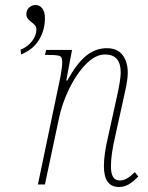

<svg xmlns="http://www.w3.org/2000/svg" viewBox="-20 -735 589 765"><path d="M394 -73Q394 -121 411 -192L443 -337Q461 -416 461 -446Q461 -518 399 -518Q360 -518 322 -479Q284 -440 255.5 -381Q227 -322 215 -264L159 0H131L221 -430Q228 -470 228 -487Q228 -500 224.5 -506Q221 -512 210 -514Q199 -516 175 -516H159L164 -536H267L244 -414H248Q286 -483 323.5 -513Q361 -543 405 -543Q448 -543 468.5 -515.5Q489 -488 489 -446Q489 -423 483 -392.5Q477 -362 471 -337L439 -192Q422 -119 422 -73Q422 -44 430.5 -30Q439 -16 457 -16Q472 -16 486 -24Q500 -32 517 -49L531 -32Q511 -11 493 -0.5Q475 10 454 10Q394 10 394 -73ZM62 -537Q91 -549 108 -571.5Q125 -594 125 -617Q125 -627 120 -633.5Q115 -640 105 -647Q95 -655 90 -661.5Q85 -668 85 -679Q85 -695 96 -705Q107 -715 122 -715Q138 -715 148.5 -701.5Q159 -688 159 -663Q159 -614 135 -575.5Q111 -537 64 -518Z"/></svg>

Font: Noto Serif NarrowThin
Style: Italic
Weight: 250
Width: 4
Italic angle: -12°
Designer: Monotype Design Team
Foundry: Monotype Imaging Inc.
Version: Version 1.001